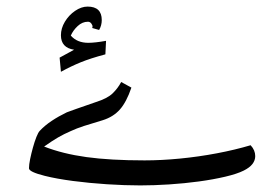

<svg xmlns="http://www.w3.org/2000/svg" viewBox="-20 -698 813 583"><path d="M406 -135Q359 -135 305 -138.5Q251 -142 201.5 -148.5Q152 -155 116 -164Q68 -176 68 -187Q68 -198 71.5 -215Q75 -232 80 -250Q85 -268 90.5 -282Q96 -296 101 -301Q116 -317 137 -331Q158 -345 183 -357Q190 -360 212 -367.5Q234 -375 271 -388Q306 -399 322 -414.5Q338 -430 348 -449L379 -432Q364 -388 344 -365.5Q324 -343 292 -333Q258 -323 235 -315.5Q212 -308 195 -300Q174 -291 156 -280.5Q138 -270 114 -253Q170 -231 242.5 -221Q315 -211 419 -211Q470 -211 526.5 -216.5Q583 -222 638.5 -232.5Q694 -243 741 -257Q755 -242 755 -224Q755 -211 746.5 -200Q738 -189 720 -180Q700 -170 664 -161.5Q628 -153 584 -147Q540 -141 493.5 -138Q447 -135 406 -135ZM165 -480 161 -523 205 -547Q165 -553 165 -591Q165 -612 177 -632Q189 -652 208 -665Q227 -678 246 -678Q289 -678 289 -637Q289 -621 281 -607L260 -613L261 -617Q261 -622 257 -627Q253 -632 247 -632Q230 -632 216 -619Q202 -606 195 -590Q214 -568 248 -568Q258 -568 271.5 -569.5Q285 -571 302 -574L300 -533Q255 -521 225.5 -509Q196 -497 165 -480Z"/></svg>

Font: Noto Naskh Arabic UI
Style: Regular
Weight: 400
Designer: Monotype Design Team, David Williams, Mohamad Dakak and Nizar Qandah
Foundry: Monotype Imaging Inc.
Version: Version 2.014